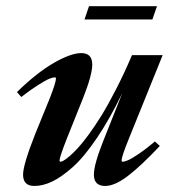

<svg xmlns="http://www.w3.org/2000/svg" viewBox="-20 -599 568 630"><path d="M257.3 -535.2 272 -578.6H495.1L480 -535.2ZM92.8 11.2Q55.7 11.2 55.7 -25.9Q55.7 -58.6 95.7 -159.7L143.6 -277.3Q163.6 -328.6 163.6 -341.3Q163.6 -345.2 159.7 -345.2Q153.8 -345.2 142.1 -340.6Q130.4 -335.9 105.5 -320.3Q80.6 -304.7 49.8 -280.8L35.6 -296.9Q101.1 -360.8 157 -392.8Q212.9 -424.8 246.6 -424.8Q282.7 -424.8 282.7 -387.2Q282.7 -353.5 253.4 -279.3L199.2 -144Q175.3 -83 175.3 -72.3Q175.3 -68.4 179.2 -68.4Q181.6 -68.4 188.5 -72Q195.3 -75.7 207.8 -86.2Q220.2 -96.7 235.1 -112.8Q250 -128.9 270.5 -156.7Q291 -184.6 312.5 -219.2Q334 -253.9 360.6 -305.7Q387.2 -357.4 413.1 -418H513.7L402.3 -142.6Q378.9 -84.5 378.9 -72.8Q378.9 -68.4 382.8 -68.4Q388.7 -68.4 400.6 -73.5Q412.6 -78.6 436.3 -94.7Q460 -110.8 488.3 -134.8L504.4 -120.1Q442.4 -54.2 399.4 -21.5Q356.4 11.2 325.2 11.2Q288.1 11.2 288.1 -25.9Q288.1 -58.6 317.4 -132.8L381.3 -293.5Q339.8 -208 297.9 -146Q255.9 -84 219 -51Q182.1 -18.1 151.4 -3.4Q120.6 11.2 92.8 11.2Z"/></svg>

Font: Elstob 18pt
Style: Bold Italic
Weight: 700
Italic angle: -20°
Designer: Peter S. Baker
Version: Version 1.015